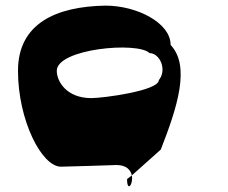

<svg xmlns="http://www.w3.org/2000/svg" viewBox="-20 -729 812 683"><path d="M44 -477C44 -302 128 -136 197 -136C219 -136 394 -142 394 -142C431 -142 445 -123 449 -105L552 -197C611 -348 658 -494 587 -569C587 -648 467 -709 355 -709C180 -706 44 -646 44 -477ZM182 -477C182 -556 471 -582 512 -540C549 -540 575 -480 545 -444C545 -406 346 -380 305 -380C216 -380 182 -440 182 -477ZM432 -92C432 -43 455 -74 449 -105Z"/></svg>

Font: Ampere
Style: Ext
Weight: 400
Version: Version 1